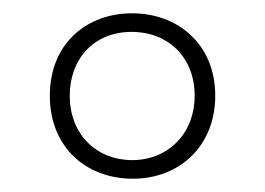

<svg xmlns="http://www.w3.org/2000/svg" viewBox="-20 -743 399 289"><path d="M180 -474C250 -474 304 -523 304 -599C304 -677 247 -723 179 -723C110 -723 55 -677 55 -599C55 -522 109 -474 180 -474ZM179 -502C126 -502 85 -540 85 -599C85 -654 121 -695 178 -695C234 -695 273 -656 273 -599C273 -542 233 -502 179 -502Z"/></svg>

Font: Noto Sans Ethiopic ExtraCondensed ExtraLight
Style: Regular
Weight: 200
Width: 2
Designer: Monotype Design Team
Foundry: Monotype Imaging Inc.
Version: Version 2.102